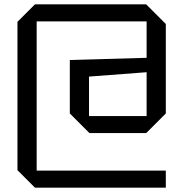

<svg xmlns="http://www.w3.org/2000/svg" viewBox="-20 -720 840 880"><path d="M60 60V-620L140 -700H650L740 -610V-200L650 -110H390L300 -200V-445L652 -455V-622H148V62H740V140H140ZM388 -188H652V-389L388 -369Z"/></svg>

Font: Tektur
Style: Regular
Weight: 400
Designer: Adam Jagosz
Foundry: Adam Jagosz
Version: Version 1.005;gftools[0.9.30]